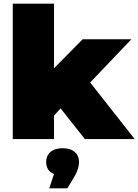

<svg xmlns="http://www.w3.org/2000/svg" viewBox="-20 -762 758 1052"><path d="M312 -168 445 0H718L474 -310L700 -547H433L276 -388V-742H50V0H276V-129ZM389 70.5C373 56.8 351 50 323 50C295 50 273 56.8 257 70.5C241 84.2 233 102.3 233 125C233 158.3 247.3 180.3 276 191L250 270H349L388 205C404.7 176.3 413 149.7 413 125C413 102.3 405 84.2 389 70.5Z"/></svg>

Font: Montserrat Custom Black
Style: Regular
Weight: 900
Designer: Julieta Ulanovsky
Foundry: Julieta Ulanovsky
Version: Version 7.200